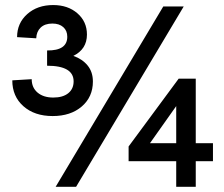

<svg xmlns="http://www.w3.org/2000/svg" viewBox="-20 -722 866 742"><path d="M183.5 -273.5Q113.5 -273.5 70.5 -311.5Q27.5 -349.5 27.5 -411.5L102.5 -416Q102.5 -383.5 125.2 -364.2Q148 -345 186 -345Q223 -345 243.8 -361.8Q264.5 -378.5 264.5 -407.5Q264.5 -468 162 -468V-527Q240 -526 240 -580Q240 -603.5 224.5 -617.2Q209 -631 182.5 -631Q153.5 -631 137.2 -615.5Q121 -600 120 -574L46 -578.5Q46 -632.5 85.2 -667.5Q124.5 -702.5 185.5 -702.5Q242.5 -702.5 279.2 -670.5Q316 -638.5 316 -588.5Q316 -532 263.5 -506Q298 -494 318.5 -469Q339 -444 339 -407Q339 -347.5 296 -310.5Q253 -273.5 183.5 -273.5ZM195 0 611 -697H690L274 0ZM477 -99V-156L670.5 -418H736.5V-168.5H803V-99H736.5V0H661V-99ZM559.5 -168.5H661V-312Z"/></svg>

Font: HK Grotesk SemiBold
Style: Regular
Weight: 600
Designer: Alfredo Marco Pradil
Foundry: Hanken Design Co.
Version: Version 3.001;FEAKit 1.0